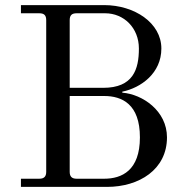

<svg xmlns="http://www.w3.org/2000/svg" viewBox="-20 -732 730 752"><path d="M253 -59V-356H388C458 -356 528 -324 528 -194C528 -64 457 -32 388 -32H280C261 -32 253 -41 253 -59ZM62 0H399C525 0 634 -68 634 -194C634 -298 538 -363 459 -369V-373C532 -388 612 -445 612 -542C612 -642 507 -712 388 -712H62V-680H134C153 -680 161 -672 161 -653V-59C161 -41 153 -32 134 -32H62ZM253 -388V-653C253 -672 261 -680 280 -680H392C465 -680 524 -623 524 -542C524 -461 502 -388 384 -388Z"/></svg>

Font: Old Standard
Style: Regular
Weight: 400
Designer: Alexey Kryukov <alexios@thessalonica.org.ru>
Version: Version 2.0